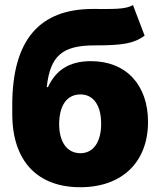

<svg xmlns="http://www.w3.org/2000/svg" viewBox="-20 -743 645 772"><path d="M561.5 -599.6 514.6 -722.7C484.4 -704.1 428.7 -707 353.5 -707C142.6 -707 29.3 -586.9 29.3 -320.3V-285.2C29.3 -93.8 131.8 9.8 302.7 9.8C473.6 9.8 575.2 -93.8 575.2 -252.9C575.2 -401.4 487.3 -497.1 345.7 -497.1C252.9 -497.1 202.1 -456.1 172.9 -392.6H168C181.6 -518.6 230.5 -560.5 360.4 -560.5C475.6 -560.5 518.6 -568.4 561.5 -599.6ZM303.7 -127C250 -127 217.8 -170.9 217.8 -245.1C218.8 -321.3 250 -363.3 303.7 -363.3C354.5 -363.3 386.7 -321.3 386.7 -245.1C386.7 -170.9 354.5 -127 303.7 -127Z"/></svg>

Font: Pretendard Black
Style: Regular
Weight: 900
Designer: Base glyphs from Inter by Rasmus Andersson; Hangeul glyphs from Noto Sans CJK(Source Han Sans) by Jang Soo-young and Kan
Foundry: Kil Hyung-jin
Version: Version 1.309;Glyphs 3.2 (3225)